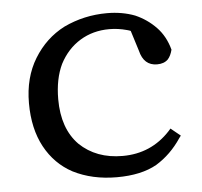

<svg xmlns="http://www.w3.org/2000/svg" viewBox="-44 -572 664 631"><g transform="rotate(-5 288.0 -256.0)"><path d="M538 -104 532 -96Q498 -45 449 -15Q398 14 317 14Q236 14 173 -18Q115 -49 82.5 -109Q50 -169 50 -253.5Q50 -338 88 -400Q126 -462 188 -494Q255 -526 331 -526Q381 -526 423 -510Q462 -493 491 -463Q520 -433 532 -388Q527 -368 517 -357Q504 -344 481 -344Q437 -344 425 -394L404 -461Q400 -463 392 -465Q363 -473 334 -473Q280 -473 237.5 -447Q195 -421 170 -373Q147 -325 147 -258Q147 -161 200 -107Q255 -54 342 -54Q436 -54 499 -122L506 -130Z"/></g></svg>

Font: Early Summer Mincho Screen
Style: Regular
Weight: 400
Designer: GuiWonder
Version: Version 1.002